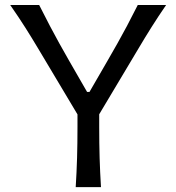

<svg xmlns="http://www.w3.org/2000/svg" viewBox="-20 -770 724 790"><path d="M291.5 0Q295.4 -62.5 297.1 -120.6Q298.8 -178.7 298.8 -248V-299.3L136.7 -570.8Q110.8 -614.3 84.7 -655.5Q58.6 -696.8 22 -749.5H141.1Q167 -698.7 186 -662.1Q205.1 -625.5 223.4 -592.8Q241.7 -560.1 264.2 -520.5L338.4 -391.6H348.1L420.4 -516.6Q444.3 -558.1 463.4 -591.8Q482.4 -625.5 502 -662.4Q521.5 -699.2 546.9 -749.5H663.6Q632.3 -704.1 604 -659.2Q575.7 -614.3 550.3 -571.3L388.2 -299.8V-248Q388.2 -178.7 389.9 -120.6Q391.6 -62.5 395.5 0Z"/></svg>

Font: Pinar DS3-Regular
Style: Regular
Weight: 400
Designer: Amin Abedi
Version: Version 2.000